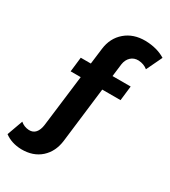

<svg xmlns="http://www.w3.org/2000/svg" viewBox="-341 -862 1039 1173"><g transform="rotate(30 178.5 -275.5)"><path d="M-115 163 -75 52Q-50 74 -15 76Q14 77 31 57.5Q48 38 53 2L98 -362H27L39 -465H110L124 -577Q134 -657 190 -705Q246 -753 331 -752Q414 -750 472 -714L419 -603Q392 -625 354 -627Q322 -628 300.5 -608Q279 -588 274 -554L263 -465H391L379 -362H250L203 26Q193 107 140 154.5Q87 202 3 201Q-67 199 -115 163Z"/></g></svg>

Font: Trueno
Style: SBd
Weight: 600
Designer: Julieta Ulanovsky
Foundry: Julieta Ulanovsky
Version: Version 3.001b